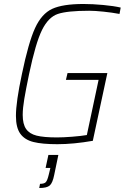

<svg xmlns="http://www.w3.org/2000/svg" viewBox="-20 -716 628 964"><path d="M60 -134Q60 -204 90 -344Q123 -503 156 -575Q189 -647 242 -671.5Q295 -696 399 -696Q445 -696 498.5 -691Q552 -686 586 -678L580 -646Q543 -653 499.5 -657.5Q456 -662 428 -662Q318 -662 270.5 -646Q223 -630 191 -565.5Q159 -501 126 -344Q110 -267 102 -219.5Q94 -172 94 -139Q94 -93 111 -68.5Q128 -44 164 -35Q200 -26 266 -26Q297 -26 342 -29.5Q387 -33 416 -38L475 -315H311L319 -349H519L446 -9Q349 8 268 8Q192 8 148 -3Q104 -14 82 -44.5Q60 -75 60 -134ZM225 160 233 127H209L223 62H273L252 163Q244 203 229.5 215.5Q215 228 177 228L181 207Q202 207 210 198.5Q218 190 225 160Z"/></svg>

Font: Saira Semi Condensed Thin
Style: Italic
Weight: 100
Width: 4
Italic angle: -12°
Designer: Hector Gatti with collaboration of the Omnibus-Type team
Foundry: Omnibus-Type
Version: Version 1.001; ttfautohint (v1.8)